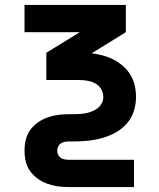

<svg xmlns="http://www.w3.org/2000/svg" viewBox="-20 -540 640 775"><path d="M521 215H256Q234 215 212.5 212Q191 209 170.5 201.5Q150 194 132 181Q114 168 101.5 150.5Q89 133 84 111.5Q79 90 79 68Q79 46 84 24.5Q89 3 101.5 -14.5Q114 -32 132 -45Q150 -58 170.5 -65.5Q191 -73 212.5 -76Q234 -79 256 -79H278Q291 -79 303.5 -80Q316 -81 328.5 -83.5Q341 -86 353 -91Q365 -96 375 -104Q385 -112 391 -123.5Q397 -135 397 -148Q397 -165 388.5 -180Q380 -195 365 -203Q350 -211 333.5 -214Q317 -217 300 -217H167V-327L302 -410H79V-520H488V-410L350 -325Q373 -322 395.5 -316Q418 -310 438.5 -299.5Q459 -289 477 -273Q495 -257 507 -237Q519 -217 524 -194Q529 -171 529 -148Q529 -119 520 -91Q511 -63 491.5 -41Q472 -19 446.5 -5Q421 9 393 17Q365 25 336 28Q307 31 278 31H256Q248 31 239.5 33Q231 35 224.5 39.5Q218 44 214.5 52Q211 60 211 68Q211 76 214.5 84Q218 92 224.5 96.5Q231 101 239.5 103Q248 105 256 105H521Z"/></svg>

Font: Iosevka Extrabold Extended
Style: Regular
Weight: 800
Width: 7
Monospace: yes
Designer: Belleve Invis
Foundry: Belleve Invis
Version: Version 32.5.0; ttfautohint (v1.8.4)